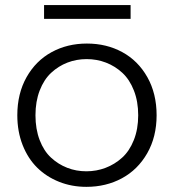

<svg xmlns="http://www.w3.org/2000/svg" viewBox="-20 -725 682 753"><path d="M594.2 -272.9Q594.2 -188.5 557.4 -124Q520.5 -59.6 458.3 -25.9Q396 7.8 318.8 7.8Q261.2 7.8 211.7 -12Q162.1 -31.7 125.7 -67.6Q89.4 -103.5 68.6 -156.5Q47.9 -209.5 47.9 -272.9Q47.9 -357.9 84.2 -422.4Q120.6 -486.8 182.4 -520.5Q244.1 -554.2 320.8 -554.2Q397.9 -554.2 459.7 -520.5Q521.5 -486.8 557.9 -422.4Q594.2 -357.9 594.2 -272.9ZM318.8 -53.2Q358.4 -53.2 394.3 -66.9Q430.2 -80.6 459 -106.7Q487.8 -132.8 504.9 -175.8Q522 -218.8 522 -272.9Q522 -327.1 505.1 -370.1Q488.3 -413.1 459.7 -439.5Q431.2 -465.8 395.5 -479.5Q359.9 -493.2 319.8 -493.2Q279.8 -493.2 244.4 -479.5Q209 -465.8 180.7 -439.5Q152.3 -413.1 135.7 -370.1Q119.1 -327.1 119.1 -272.9Q119.1 -218.8 135.5 -175.8Q151.9 -132.8 180.2 -106.7Q208.5 -80.6 243.7 -66.9Q278.8 -53.2 318.8 -53.2ZM152.8 -650.9V-705.1H492.2V-650.9Z"/></svg>

Font: SVN-Poppins Light
Style: Regular
Weight: 300
Designer: Ninad Kale (Devanagari), Jonny Pinhorn (Latin)
Foundry: Indian Type Foundry
Version: Version 3.002 2017